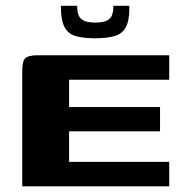

<svg xmlns="http://www.w3.org/2000/svg" viewBox="-20 -654 645 674"><path d="M58.1 0V-407.7Q58.1 -439.7 68.9 -449.8Q79.7 -460 112.4 -460H574V-374.2H222.5V-278.1H541.8V-193H222.5V-85.8H574V0ZM314.8 -519.6Q273.6 -519.6 246.9 -527Q220.2 -534.4 207.2 -557.6Q194.3 -580.8 193.9 -625.8V-633.6H251.1V-627.5Q251.1 -613.5 255.6 -601.3Q260.1 -589 273.7 -581.9Q287.4 -574.8 314.2 -574.8Q342.1 -574.8 355.5 -581.9Q369 -589 373.3 -601.1Q377.6 -613.2 377.6 -627.5V-633.6H434.1V-626.2Q434.1 -580.8 421.3 -557.8Q408.5 -534.8 382.3 -527.3Q356.1 -519.9 314.8 -519.6Z"/></svg>

Font: Genos Thin
Style: Regular
Weight: 100
Designer: Robert E. Leuschke
Foundry: Robert E. Leuschke
Version: Version 1.010